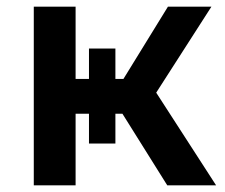

<svg xmlns="http://www.w3.org/2000/svg" viewBox="-20 -554 674 574"><path d="M346 -214H325V-125H246V-214H206V0H81V-534H206V-318H246V-409H325V-318H349L482 -534H612L447 -277L626 0H480Z"/></svg>

Font: CMG Sans SemiBold
Style: Regular
Weight: 600
Designer: Julieta Ulanovsky
Foundry: Julieta Ulanovsky
Version: Version 7.200